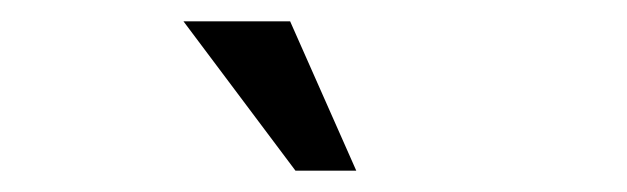

<svg xmlns="http://www.w3.org/2000/svg" viewBox="-20 -719 588 180"><path d="M252 -699 314 -559H257L152 -699Z"/></svg>

Font: Haskoy
Style: Regular
Weight: 400
Designer: Ertekin Erdin
Foundry: Ertekin Erdin
Version: Version 1.500